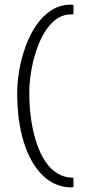

<svg xmlns="http://www.w3.org/2000/svg" viewBox="-20 -722 408 826"><path d="M296 78Q296 82 294.5 83Q293 84 285 84Q215 83 163 32Q111 -19 82.5 -110Q54 -201 54 -322Q54 -369 63 -420.5Q72 -472 90 -522Q108 -572 135.5 -612.5Q163 -653 200.5 -677.5Q238 -702 285 -702Q293 -702 294.5 -700.5Q296 -699 296 -696V-664Q296 -662 294 -661Q292 -660 287 -660Q250 -660 221.5 -639Q193 -618 171.5 -582.5Q150 -547 135.5 -502.5Q121 -458 113.5 -411.5Q106 -365 106 -323Q106 -257 115 -201Q124 -145 139.5 -100.5Q155 -56 177 -24.5Q199 7 227 24Q255 41 287 42Q293 42 294.5 43.5Q296 45 296 48Z"/></svg>

Font: Glory Thin Light
Style: Regular
Weight: 300
Version: Version 1.011